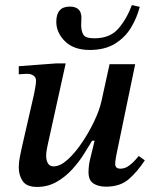

<svg xmlns="http://www.w3.org/2000/svg" viewBox="-20 -726 612 757"><path d="M126 11Q85 11 69.5 -12Q54 -35 54 -66Q54 -85 58 -105.5Q62 -126 65 -140L114 -354Q114 -354 116 -364Q118 -374 120 -386.5Q122 -399 122 -408Q122 -421 112 -428Q102 -435 87 -435Q76 -435 67.5 -434Q59 -433 54 -433V-465L201 -476H239L169 -159Q168 -155 165 -139.5Q162 -124 162 -112Q162 -94 169 -82Q176 -70 191 -70Q217 -70 246 -96Q275 -122 302.5 -162.5Q330 -203 351 -247Q372 -291 380 -327L412 -473H513L440 -121Q440 -121 437 -105Q434 -89 434 -78Q434 -72 438.5 -66.5Q443 -61 455 -61Q473 -61 489 -73Q505 -85 515.5 -97.5Q526 -110 527 -111L551 -94Q521 -48 487 -19Q453 10 398 10Q368 10 348.5 -2.5Q329 -15 329 -47Q329 -75 336.5 -103.5Q344 -132 353 -171H343Q330 -149 310.5 -118Q291 -87 264 -57.5Q237 -28 202.5 -8.5Q168 11 126 11ZM334 -529Q271 -529 236.5 -563Q202 -597 202 -640Q202 -700 255 -700Q301 -700 301 -656Q301 -649 300.5 -642Q300 -635 300 -628Q300 -604 308.5 -589.5Q317 -575 352 -575Q413 -575 446 -612.5Q479 -650 500 -706L531 -699Q520 -656 496.5 -617Q473 -578 433 -553.5Q393 -529 334 -529Z"/></svg>

Font: STIX Two Text Medium
Style: Italic
Weight: 500
Italic angle: -12°
Designer: Ross Mills, John Hudson & Paul Hanslow, Tiro Typeworks Ltd; with prior portions MicroPress Inc. and Coen Hoffman, Elsevi
Foundry: Tiro Typeworks Ltd
Version: Version 2.13 b171